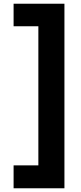

<svg xmlns="http://www.w3.org/2000/svg" viewBox="-20 -831 433 1031"><path d="M326 180H53V57H186V-690H53V-811H326Z"/></svg>

Font: DM Sans 17pt Black
Style: Regular
Weight: 900
Version: Version 4.004;gftools[0.9.30]